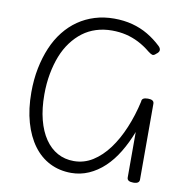

<svg xmlns="http://www.w3.org/2000/svg" viewBox="-95 -982 1066 1092"><g transform="rotate(10 437.5 -436.5)"><path d="M387 17Q319 17 263.5 -11Q208 -39 168.5 -92.5Q129 -146 107 -222.5Q85 -299 85 -396Q85 -470 98 -535Q111 -600 134.5 -655.5Q158 -711 192.5 -754.5Q227 -798 270.5 -828Q314 -858 366 -874Q418 -890 477 -890Q534 -890 583 -877Q632 -864 673.5 -839.5Q715 -815 751 -781Q763 -770 763 -758Q763 -746 746 -734Q734 -722 724.5 -725Q715 -728 701 -739Q667 -767 631.5 -785Q596 -803 558 -812Q520 -821 477 -821Q428 -821 385.5 -807.5Q343 -794 308.5 -768Q274 -742 246 -704.5Q218 -667 199.5 -620Q181 -573 170.5 -516.5Q160 -460 160 -396Q160 -315 176.5 -251Q193 -187 223.5 -142.5Q254 -98 296 -75Q338 -52 390 -52Q449 -52 499 -83.5Q549 -115 589.5 -169.5Q630 -224 660.5 -297Q691 -370 709 -451Q709 -464 718 -469.5Q727 -475 745 -475Q780 -475 780 -452V-13Q780 -2 771.5 4Q763 10 745 10Q709 10 709 -13V-276Q684 -211 651 -156.5Q618 -102 577 -63.5Q536 -25 488 -4Q440 17 387 17Z"/></g></svg>

Font: Playwrite GB S Light
Style: Regular
Weight: 300
Designer: Veronika Burian, José Scaglione
Foundry: TypeTogether
Version: Version 1.002